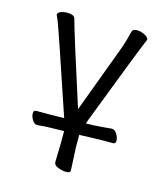

<svg xmlns="http://www.w3.org/2000/svg" viewBox="-101 -564 702 814"><g transform="rotate(15 250.0 -157.0)"><path d="M283 162Q283 172 265 172Q247 172 228.5 164.5Q210 157 210 144L212 55V7L136 9Q121 10 96 12H95Q82 12 73 -3Q64 -18 64 -31.5Q64 -45 75 -45H136L198 -46Q74 -416 63 -441L54 -461Q54 -471 67 -476Q80 -481 95 -481Q125 -481 130 -466Q145 -408 245 -98L359 -404Q370 -438 379 -475Q383 -486 401 -486Q417 -486 434.5 -477Q452 -468 452 -458Q430 -408 299 -66L293 -48L328 -49Q364 -51 404 -55H405Q418 -55 427.5 -40Q437 -25 437 -11Q437 3 426 3H387Q359 3 339 4L278 6V56Z"/></g></svg>

Font: LXGW WenKai Mono Lite
Style: Regular
Weight: 400
Monospace: yes
Designer: LXGW / Fontworks Inc.
Foundry: LXGW / Fontworks Inc.
Version: Version 1.520; June 14, 2025